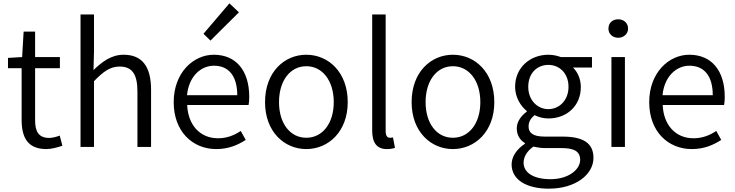

<svg xmlns="http://www.w3.org/2000/svg" viewBox="-20 -883 4418 1154"><path d="M259 13C289 13 325 3 355 -7L339 -68C321 -61 296 -54 276 -54C211 -54 191 -94 191 -160V-473H340V-540H191V-693H122L113 -540L28 -535V-473H110V-163C110 -57 146 13 259 13Z M464 0H545V-395C601 -453 642 -483 699 -483C774 -483 806 -437 806 -333V0H888V-343C888 -481 836 -554 723 -554C649 -554 594 -512 542 -462L545 -575V-796H464Z M1280 13C1355 13 1410 -12 1457 -42L1427 -96C1387 -69 1343 -52 1290 -52C1182 -52 1110 -132 1105 -252H1474C1477 -265 1478 -283 1478 -301C1478 -457 1400 -554 1265 -554C1141 -554 1024 -445 1024 -269C1024 -92 1138 13 1280 13ZM1104 -311C1115 -423 1186 -488 1266 -488C1354 -488 1406 -427 1406 -311ZM1245 -639 1416 -809 1359 -863 1203 -680Z M1821 13C1953 13 2070 -91 2070 -269C2070 -450 1953 -554 1821 -554C1689 -554 1573 -450 1573 -269C1573 -91 1689 13 1821 13ZM1821 -55C1724 -55 1657 -141 1657 -269C1657 -398 1724 -485 1821 -485C1918 -485 1986 -398 1986 -269C1986 -141 1918 -55 1821 -55Z M2305 13C2328 13 2341 10 2354 6L2342 -57C2332 -55 2328 -55 2323 -55C2309 -55 2298 -66 2298 -93V-796H2217V-99C2217 -27 2243 13 2305 13Z M2702 13C2834 13 2951 -91 2951 -269C2951 -450 2834 -554 2702 -554C2570 -554 2454 -450 2454 -269C2454 -91 2570 13 2702 13ZM2702 -55C2605 -55 2538 -141 2538 -269C2538 -398 2605 -485 2702 -485C2799 -485 2867 -398 2867 -269C2867 -141 2799 -55 2702 -55Z M3278 251C3442 251 3547 164 3547 66C3547 -23 3485 -62 3361 -62H3253C3179 -62 3157 -88 3157 -123C3157 -154 3173 -174 3193 -191C3218 -178 3249 -171 3276 -171C3385 -171 3471 -245 3471 -360C3471 -409 3451 -451 3424 -477H3538V-540H3351C3332 -547 3306 -554 3276 -554C3167 -554 3076 -478 3076 -361C3076 -297 3111 -244 3146 -216V-212C3119 -192 3086 -157 3086 -112C3086 -69 3107 -40 3135 -23V-19C3085 14 3055 59 3055 105C3055 198 3145 251 3278 251ZM3276 -227C3211 -227 3155 -280 3155 -361C3155 -444 3209 -493 3276 -493C3342 -493 3397 -443 3397 -361C3397 -280 3341 -227 3276 -227ZM3289 194C3187 194 3127 155 3127 95C3127 62 3145 27 3186 -2C3211 4 3238 7 3255 7H3354C3428 7 3467 25 3467 78C3467 136 3397 194 3289 194Z M3655 0H3736V-540H3655ZM3696 -656C3728 -656 3755 -679 3755 -711C3755 -746 3728 -767 3696 -767C3662 -767 3637 -746 3637 -711C3637 -679 3662 -656 3696 -656Z M4138 13C4213 13 4268 -12 4315 -42L4285 -96C4245 -69 4201 -52 4148 -52C4040 -52 3968 -132 3963 -252H4332C4335 -265 4336 -283 4336 -301C4336 -457 4258 -554 4123 -554C3999 -554 3882 -445 3882 -269C3882 -92 3996 13 4138 13ZM3962 -311C3973 -423 4044 -488 4124 -488C4212 -488 4264 -427 4264 -311Z"/></svg>

Font: Noto Sans CJK JP DemiLight
Style: Regular
Weight: 350
Designer: Ryoko NISHIZUKA (kana & ideographs); Paul D. Hunt (Latin, Greek & Cyrillic); Wenlong ZHANG (bopomofo); Sandoll Communica
Foundry: Adobe Systems Incorporated
Version: Version 1.004;PS 1.004;hotconv 1.0.82;makeotf.lib2.5.63406